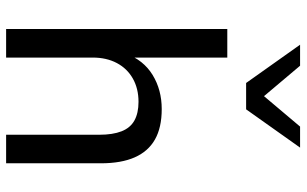

<svg xmlns="http://www.w3.org/2000/svg" viewBox="-202 -774 977 612"><g transform="rotate(90 286.0 -468.5)"><path d="M73 0V-705H164V-381H151Q172 -438 219.5 -467Q267 -496 328 -496Q387 -496 425 -474.5Q463 -453 482 -410Q501 -367 501 -302V0H410V-297Q410 -340 399 -368Q388 -396 364.5 -409Q341 -422 305 -422Q263 -422 231 -404Q199 -386 181.5 -353Q164 -320 164 -276V0ZM245 -765 123 -937H190L287 -822L384 -937H451L329 -765Z"/></g></svg>

Font: Nunito Sans 12pt Medium
Style: Regular
Weight: 500
Designer: Vernon Adams
Foundry: Vernon Adams
Version: Version 3.101;gftools[0.9.27]